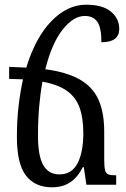

<svg xmlns="http://www.w3.org/2000/svg" viewBox="-20 -787 538 818"><path d="M201 11Q130 11 91 -38.5Q52 -88 52 -204Q52 -273 59 -334Q66 -395 78 -449Q51 -450 19 -451V-502Q58 -501 92 -499Q131 -627 199 -697Q267 -767 347 -767Q417 -767 452.5 -737.5Q488 -708 488 -664Q488 -607 412 -607Q412 -670 394.5 -694.5Q377 -719 341 -719Q293 -719 247 -661Q201 -603 173 -492Q264 -480 319.5 -448.5Q375 -417 399.5 -362.5Q424 -308 424 -226V-108Q424 -77 427.5 -62.5Q431 -48 442 -44Q453 -40 475 -40V0H348L337 -75H333Q312 -33 280 -11Q248 11 201 11ZM142 -214Q141 -126 163.5 -85Q186 -44 233 -44Q286 -44 310.5 -91.5Q335 -139 335 -220Q335 -284 319 -328.5Q303 -373 265 -400Q227 -427 161 -439Q152 -391 147 -334.5Q142 -278 142 -214Z"/></svg>

Font: Noto Serif Armenian Condensed Medium
Style: Regular
Weight: 500
Width: 3
Designer: Monotype Design Team
Foundry: Monotype Imaging Inc.
Version: Version 2.008; ttfautohint (v1.8.4.7-5d5b)